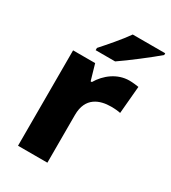

<svg xmlns="http://www.w3.org/2000/svg" viewBox="-187 -861 851 957"><g transform="rotate(30 238.5 -383.0)"><path d="M477 -756V-766H290C259 -721 202 -656 169 -619V-606H281C333 -641 434 -719 477 -756ZM391 -559C322 -559 264 -514 232 -459H225L199 -549H72V0H241V-275C241 -377 313 -401 377 -401C400 -401 419 -399 431 -396L445 -554C433 -556 409 -559 391 -559Z"/></g></svg>

Font: Noto Sans Arabic ExtBd
Style: Regular
Weight: 800
Designer: Monotype Design Team, Nadine Chahine, Nizar Qandah and Khaled Hosny
Foundry: Monotype Imaging Inc.
Version: Version 2.012